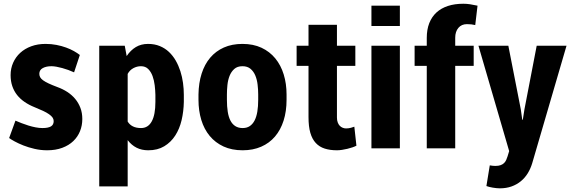

<svg xmlns="http://www.w3.org/2000/svg" viewBox="-20 -792 3044 1025"><path d="M266.6 -145.5Q266.6 -155.8 260.5 -164.6Q254.4 -173.3 241.9 -182.1Q229.5 -190.9 210.2 -200Q190.9 -209 164.6 -219.7Q135.3 -231.4 111.6 -247.6Q87.9 -263.7 71.3 -284.7Q54.7 -305.7 45.7 -332Q36.6 -358.4 36.6 -391.1Q36.6 -426.3 50 -456.8Q63.5 -487.3 87.9 -509.8Q112.3 -532.2 146.7 -544.9Q181.2 -557.6 223.1 -557.6Q253.9 -557.6 281.5 -552.2Q309.1 -546.9 332.5 -538.3Q356 -529.8 374.5 -519.3Q393.1 -508.8 406.2 -498.5L375.5 -405.8Q360.8 -412.6 344.5 -418.5Q328.1 -424.3 312.3 -428.7Q296.4 -433.1 281.5 -435.8Q266.6 -438.5 254.4 -438.5Q226.6 -438.5 208.3 -428.5Q189.9 -418.5 189.9 -397.9Q189.9 -388.2 194.3 -379.9Q198.7 -371.6 209.7 -363.5Q220.7 -355.5 239.3 -346.7Q257.8 -337.9 286.6 -327.1Q314.9 -316.9 339.1 -301.3Q363.3 -285.6 381.1 -264.4Q398.9 -243.2 409.2 -216.3Q419.4 -189.5 419.4 -156.7Q419.4 -122.1 407.2 -91.8Q395 -61.5 371.3 -38.8Q347.7 -16.1 312.5 -2.9Q277.3 10.3 231.9 10.3Q197.3 10.3 164.6 2.7Q131.8 -4.9 104.7 -15.6Q77.6 -26.4 57.6 -37.4Q37.6 -48.3 28.8 -55.2L62.5 -147.9Q77.1 -141.6 95.2 -134.5Q113.3 -127.4 132.3 -121.6Q151.4 -115.7 170.4 -112.1Q189.5 -108.4 206.5 -108.4Q237.3 -108.4 252 -117.2Q266.6 -126 266.6 -145.5Z M961.4 -248Q960.4 -197.3 949.5 -150.6Q938.5 -104 915.5 -68.4Q892.6 -32.7 856.9 -11.2Q821.3 10.3 771.5 10.3Q736.3 10.3 709.2 -3.4Q682.1 -17.1 661.6 -43.9V203.1H509.8V-547.9H646L656.2 -492.7Q677.2 -523.9 705.3 -540.8Q733.4 -557.6 770.5 -557.6Q805.2 -557.6 833 -546.1Q860.8 -534.7 881.8 -514.9Q902.8 -495.1 918 -468.8Q933.1 -442.4 942.9 -412.1Q952.6 -381.8 957 -349.4Q961.4 -316.9 961.4 -285.6ZM809.6 -285.6Q809.1 -309.6 805.9 -336.4Q802.7 -363.3 794.4 -386Q786.1 -408.7 771.2 -423.6Q756.3 -438.5 732.4 -438.5Q710.9 -438.5 691.7 -428Q672.4 -417.5 661.6 -397.5V-143.1Q682.6 -108.4 732.9 -108.4Q770.5 -108.4 790 -143.8Q809.6 -179.2 809.6 -248Z M1039.6 -287.6Q1040.5 -349.1 1056.4 -398.9Q1072.3 -448.7 1102.1 -483.9Q1131.8 -519 1175 -538.3Q1218.3 -557.6 1274.4 -557.6Q1332 -557.6 1376 -537.1Q1419.9 -516.6 1449.7 -480.2Q1479.5 -443.8 1494.6 -394.5Q1509.8 -345.2 1509.8 -287.6V-259.3Q1509.8 -197.8 1493.9 -147.9Q1478 -98.1 1448 -63Q1418 -27.8 1374.3 -8.8Q1330.6 10.3 1275.4 10.3Q1217.3 10.3 1173.3 -10Q1129.4 -30.3 1099.6 -66.2Q1069.8 -102.1 1054.7 -151.6Q1039.6 -201.2 1039.6 -259.3ZM1191.4 -259.3Q1191.4 -223.6 1195.8 -195.6Q1200.2 -167.5 1210.2 -148.2Q1220.2 -128.9 1236.3 -118.7Q1252.4 -108.4 1275.4 -108.4Q1297.9 -108.4 1313.5 -118.9Q1329.1 -129.4 1339.1 -148.7Q1349.1 -168 1353.8 -196Q1358.4 -224.1 1358.4 -259.3V-287.6Q1358.4 -313.5 1355.2 -340.3Q1352.1 -367.2 1343 -388.9Q1334 -410.6 1317.4 -424.6Q1300.8 -438.5 1274.4 -438.5Q1247.1 -438.5 1230.7 -423.8Q1214.4 -409.2 1205.6 -387Q1196.8 -364.7 1194.1 -338.1Q1191.4 -311.5 1191.4 -287.6Z M1778.8 -659.7V-547.9H1877V-440.4H1778.8V-164.6Q1778.8 -149.4 1783 -138.4Q1787.1 -127.4 1793.9 -120.4Q1800.8 -113.3 1809.6 -109.9Q1818.4 -106.4 1827.1 -106.4Q1841.3 -106.4 1853.8 -109.9Q1866.2 -113.3 1871.6 -115.7L1882.8 -14.2Q1874.5 -9.8 1861.8 -5.4Q1849.1 -1 1834.7 2.4Q1820.3 5.9 1805.7 8.1Q1791 10.3 1778.8 10.3Q1741.7 10.3 1713.4 1.2Q1685.1 -7.8 1665.8 -28.6Q1646.5 -49.3 1636.7 -83Q1627 -116.7 1627 -166.5V-440.4H1563.5V-547.9H1627V-659.7Z M2114.7 0H1962.9V-547.9H2114.7ZM2114.7 -653.3H1962.9V-761.7H2114.7Z M2258.3 0V-440.4H2193.4V-547.9H2258.3V-589.4Q2258.3 -634.3 2271.7 -668.5Q2285.2 -702.6 2310.3 -725.6Q2335.4 -748.5 2371.6 -760.3Q2407.7 -772 2453.6 -772Q2471.2 -772 2489 -769.3Q2506.8 -766.6 2529.3 -761.7L2517.1 -658.2Q2505.9 -660.6 2496.1 -661.9Q2486.3 -663.1 2472.7 -663.1Q2443.8 -663.1 2427 -643.1Q2410.2 -623 2410.2 -590.8V-547.9H2508.8V-440.4H2410.2V0Z M2760.3 -208.5Q2760.3 -208.5 2761.5 -199.7Q2762.7 -190.9 2764.2 -180.7Q2765.6 -170.4 2766.8 -161.9Q2768.1 -153.3 2768.1 -152.8H2771L2779.8 -208.5L2845.2 -547.9H3004.4L2821.3 79.1Q2812.5 108.4 2797.4 133.1Q2782.2 157.7 2760.5 175.5Q2738.8 193.4 2710.7 203.4Q2682.6 213.4 2648.4 213.4Q2640.1 213.4 2630.1 212.4Q2620.1 211.4 2610.4 209.7Q2600.6 208 2591.8 205.8Q2583 203.6 2576.7 201.2L2594.7 90.8Q2602.5 92.3 2610.6 93Q2618.7 93.8 2624 93.8Q2641.6 93.8 2652.8 89.6Q2664.1 85.4 2671.1 78.4Q2678.2 71.3 2682.4 62Q2686.5 52.7 2689.9 42L2698.2 14.6L2534.2 -547.9H2693.8Z"/></svg>

Font: Ufes Sans ExtraBold
Style: Regular
Weight: 800
Designer: Ricardo Esteves & Filipe Motta
Foundry: ProDesignUfes - Ricardo Esteves, Filipe Motta (This is a derivative work, based on Roboto family, by Christian Robertson
Version: Version 2.0